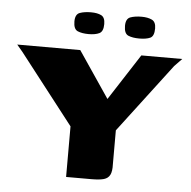

<svg xmlns="http://www.w3.org/2000/svg" viewBox="-47 -646 690 692"><g transform="rotate(5 298.5 -299.5)"><path d="M217 0V-183L21 -435L0 -460H228L341 -293L449 -460H597L570 -432L381 -183V-60Q382 -35 375.5 -22Q369 -9 353.5 -4.5Q338 0 309 0ZM436 -520Q412 -520 396.5 -526.5Q381 -533 381 -561Q381 -587 397.5 -593Q414 -599 438 -599Q460 -599 475 -592Q490 -585 490 -561Q490 -533 475.5 -526.5Q461 -520 436 -520ZM253 -520Q229 -520 213.5 -526.5Q198 -533 198 -561Q198 -587 214.5 -593Q231 -599 255 -599Q278 -599 292 -592Q306 -585 306 -561Q306 -534 291.5 -527Q277 -520 253 -520Z"/></g></svg>

Font: Genos Thin
Style: Bold
Weight: 700
Version: Version 1.010